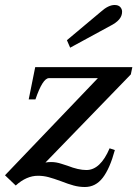

<svg xmlns="http://www.w3.org/2000/svg" viewBox="-40 -739 550 769"><path d="M228 -578 364 -692Q394 -719 419 -719Q434 -719 441.5 -711Q449 -703 449 -692Q449 -675 437 -661Q425 -647 401 -635L241 -548ZM205 -13Q175 -24 154.5 -29.5Q134 -35 112 -35Q66 -35 23 4L-20 -37L352 -426H156Q131 -426 102 -341H75L101 -470H490L484 -441L142 -88Q151 -90 165 -90Q185 -90 206 -83Q227 -76 231 -75Q274 -58 306 -58Q362 -58 399 -145L420 -138Q400 -64 371.5 -27Q343 10 300 10Q277 10 255 4Q233 -2 205 -13Z"/></svg>

Font: Taviraj Medium
Style: Italic
Weight: 500
Italic angle: -12°
Designer: Katatrad Team
Foundry: CadsonDemak
Version: Version 1.001